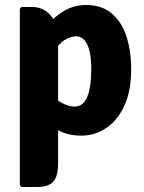

<svg xmlns="http://www.w3.org/2000/svg" viewBox="-20 -534 578 770"><path d="M108 -506Q155.5 -506 184.2 -470.8Q213 -435.5 213 -374V122Q213 174 193.2 195Q173.5 216 127.5 216H66.5L59.5 209V-499L66.5 -506ZM506 -255.5Q506 -169.5 478.8 -110.2Q451.5 -51 406 -20.5Q360.5 10 305.5 10Q253.5 10 213.2 -11.8Q173 -33.5 140 -53.5L165 -164.5Q194.5 -140.5 224.2 -123.5Q254 -106.5 278.5 -106.5Q302.5 -106.5 317.5 -124.8Q332.5 -143 339.2 -176.8Q346 -210.5 346 -256.5Q346 -303 338.2 -332.2Q330.5 -361.5 316.8 -375Q303 -388.5 285.5 -388.5Q270 -388.5 248.8 -379Q227.5 -369.5 207.2 -342.2Q187 -315 173.5 -262L138.5 -350.5Q143.5 -391 169.5 -428.5Q195.5 -466 236.2 -490Q277 -514 326 -514Q387 -514 427 -481Q467 -448 486.5 -389.8Q506 -331.5 506 -255.5Z"/></svg>

Font: Signika Light
Style: Bold
Weight: 700
Version: Version 2.003;gftools[0.9.32]